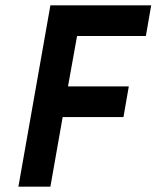

<svg xmlns="http://www.w3.org/2000/svg" viewBox="-20 -700 587 720"><path d="M443 -261H215L169 0H49L169 -680H547L527 -565H269L235 -376H463Z"/></svg>

Font: Inria Sans
Style: Bold Italic
Weight: 700
Italic angle: -10°
Designer: Black Foundry Team
Foundry: Black Foundry
Version: Version 1.2; ttfautohint (v1.8.3)